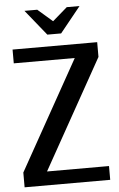

<svg xmlns="http://www.w3.org/2000/svg" viewBox="-60 -931 604 972"><g transform="rotate(-5 242.5 -445.0)"><path d="M25 0ZM25 0V-75L335 -630H25V-700H455V-625L145 -70H460V0ZM207 -760 102 -890H167L242 -825L317 -890H382L277 -760Z"/></g></svg>

Font: Scada
Style: Regular
Weight: 400
Designer: Jovanny Lemonad
Foundry: Jovanny Lemonad
Version: Version 3.005; ttfautohint (v0.91) -l 8 -r 50 -G 200 -x 0 -w